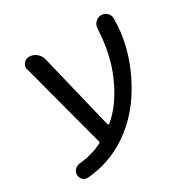

<svg xmlns="http://www.w3.org/2000/svg" viewBox="-140 -678 855 865"><g transform="rotate(-30 287.5 -245.0)"><path d="M273.4 -106.4Q274.4 -104.5 276.9 -103.5Q279.3 -102.5 281.2 -104.5Q353.5 -164.1 401.4 -275.4Q444.3 -374 450.2 -503.9Q451.2 -521.5 463.9 -534.2Q476.6 -546.9 494.1 -546.9Q511.7 -546.9 524.4 -534.2Q536.1 -522.5 536.1 -505.9Q536.1 -364.3 467.8 -228.5Q398.4 -89.8 287.1 -15.6Q191.4 48.8 77.1 57.6Q75.2 57.6 74.2 57.6Q60.5 57.6 50.8 47.9Q40 37.1 40 21.5Q40 6.8 50.8 -3.9Q61.5 -14.6 76.2 -16.6Q142.6 -22.5 196.3 -49.8Q203.1 -52.7 201.2 -59.6L84 -501Q82 -505.9 82 -510.7Q82 -522.5 89.8 -532.2Q100.6 -546.9 119.1 -546.9Q139.6 -546.9 155.8 -534.2Q171.9 -521.5 177.7 -501Z"/></g></svg>

Font: Gen Jyuu Gothic P Regular
Style: Regular
Weight: 400
Designer: [Source Han Sans]
Ryoko NISHIZUKA  (kana & ideographs); Paul D. Hunt (Latin, Greek & Cyrillic); Wenlong ZHANG  (bopomofo
Version: Version 1.002.20150607